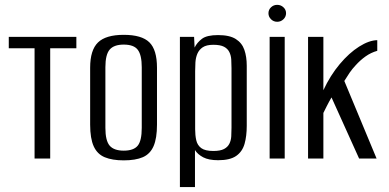

<svg xmlns="http://www.w3.org/2000/svg" viewBox="-20 -645 1582 781"><path d="M120.6 0V-448.8H15.7V-495H290.6V-448.8H184.2V0Z M483.3 7.3Q436.7 7.3 406.3 -5.3Q375.8 -17.8 361.2 -49.8Q346.7 -81.7 346.7 -138V-369.4Q346.7 -441.2 378.5 -472.2Q410.3 -503.3 483.3 -503.3Q556.4 -503.3 587.5 -472.9Q618.6 -442.6 618.6 -369.4V-138.2Q618.6 -82.5 604.7 -50.5Q590.8 -18.6 561.1 -5.6Q531.3 7.3 483.3 7.3ZM483.3 -32.2Q523.4 -32.2 540 -52.2Q556.6 -72.2 556.6 -124.8V-371.6Q556.6 -420.7 540.7 -442.1Q524.8 -463.6 483.3 -463.6Q443.6 -463.6 426.1 -443.2Q408.7 -422.8 408.7 -371.6V-124.8Q408.7 -72.9 426.1 -52.5Q443.6 -32.2 483.3 -32.2Z M711.8 116V-495H769.5L771.6 -451.5Q781.4 -471.9 801.4 -487.1Q821.5 -502.3 867 -502.3Q914.1 -502.3 939.2 -486.2Q964.4 -470.2 974 -442.3Q983.7 -414.4 983.7 -377.5V-133.3Q983.7 -91.6 974.8 -59.9Q965.8 -28.3 940.8 -10.8Q915.8 6.7 867.3 6.7Q829 6.7 806.4 -5.2Q783.8 -17.2 773.1 -34.6V116ZM847.7 -30.9Q876 -30.9 891.1 -38.8Q906.2 -46.7 912.9 -60.2Q919.7 -73.6 920.7 -90.5Q921.7 -107.4 921.7 -125.7V-367.3Q921.7 -385.6 920.7 -402.5Q919.7 -419.4 912.9 -433.2Q906.2 -447 891.1 -454.9Q876 -462.8 847.7 -462.8Q819.8 -462.8 804.7 -452.7Q789.6 -442.6 782.8 -426.4Q776.1 -410.3 774.9 -391.3Q773.8 -372.2 773.8 -355.2V-119.3Q773.8 -94.7 778.3 -74.6Q782.8 -54.4 798.5 -42.6Q814.3 -30.9 847.7 -30.9Z M1076.8 0V-495H1138.1V0ZM1107.5 -556.4Q1092.9 -556.4 1082.5 -566.6Q1072 -576.9 1072 -591.1Q1072 -605.5 1082.5 -615.4Q1092.9 -625.3 1107.5 -625.3Q1122.3 -625.3 1132.9 -615.4Q1143.6 -605.5 1143.6 -591.2Q1143.6 -576.9 1132.9 -566.6Q1122.3 -556.4 1107.5 -556.4Z M1233.1 0V-495H1295.4V-278.1Q1323.5 -338.4 1361.8 -384Q1400.1 -429.7 1440.8 -455.4Q1481.5 -481.1 1514.6 -481.6V-438.3Q1488.7 -431 1466.9 -415.5Q1445 -399.9 1426.2 -378.9Q1413.1 -365.1 1402 -349Q1391 -332.9 1380.6 -315.6L1511.9 0H1440.8L1328.5 -248.7Q1319 -232.6 1309.4 -213.7Q1299.8 -194.8 1295.4 -185.6V0Z"/></svg>

Font: Alumni Sans SC Thin
Style: Regular
Weight: 100
Designer: Robert E. Leuschke
Foundry: Robert E. Leuschke
Version: Version 1.018